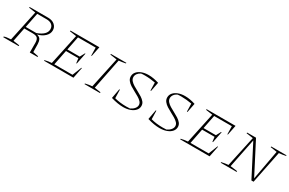

<svg xmlns="http://www.w3.org/2000/svg" viewBox="108 -1517 3789 2518"><g transform="rotate(30 2002.5 -258.0)"><path d="M12 0 14 -10Q41 -23 116 -26L215 -490L113 -505L115 -516H396Q457 -516 494.5 -484Q532 -452 532 -401Q532 -351 490 -310Q448 -269 379 -252Q422 -242 435.5 -214.5Q449 -187 450 -147L452 -28L534 -12L532 0H415V-145Q415 -191 396.5 -214Q378 -237 322 -237H195L153 -26L248 -12L246 0ZM387 -488H246L201 -264H362Q497 -313 497 -398Q497 -440 468 -464Q439 -488 387 -488Z M630 0 632 -10Q659 -16 684.5 -20.5Q710 -25 734 -26L833 -490L731 -505L733 -516H1171L1141 -367H1133L1131 -488H863L822 -281H1009L1047 -352H1055L1021 -183H1013L1004 -254H816L771 -27H1046L1101 -165H1109L1076 0Z M1243 0 1245 -10Q1272 -16 1297.5 -20.5Q1323 -25 1347 -26L1446 -490L1344 -505L1346 -516H1580L1578 -506Q1546 -500 1524.5 -496.5Q1503 -493 1477 -491L1384 -26L1479 -12L1477 0Z M2035 -359 2032 -479Q1994 -486 1953.5 -490Q1913 -494 1875 -494Q1860 -494 1845 -493.5Q1830 -493 1817 -491Q1787 -477 1769.5 -453Q1752 -429 1752 -402Q1752 -372 1772.5 -348.5Q1793 -325 1825 -305.5Q1857 -286 1893 -267.5Q1929 -249 1961 -228.5Q1993 -208 2013.5 -183Q2034 -158 2034 -124Q2034 -86 2008 -56Q1982 -26 1936 -9Q1890 8 1830 8Q1748 8 1646 -23L1673 -169H1682L1685 -41Q1767 -19 1865 -19Q1894 -19 1920 -21Q1956 -38 1977.5 -63.5Q1999 -89 1999 -117Q1999 -145 1978.5 -167Q1958 -189 1926 -208Q1894 -227 1858.5 -245.5Q1823 -264 1791 -284.5Q1759 -305 1738.5 -331.5Q1718 -358 1718 -392Q1718 -431 1743 -460.5Q1768 -490 1812.5 -507Q1857 -524 1915 -524Q1953 -524 1992 -517Q2031 -510 2071 -497L2044 -359Z M2587 -359 2584 -479Q2546 -486 2505.5 -490Q2465 -494 2427 -494Q2412 -494 2397 -493.5Q2382 -493 2369 -491Q2339 -477 2321.5 -453Q2304 -429 2304 -402Q2304 -372 2324.5 -348.5Q2345 -325 2377 -305.5Q2409 -286 2445 -267.5Q2481 -249 2513 -228.5Q2545 -208 2565.5 -183Q2586 -158 2586 -124Q2586 -86 2560 -56Q2534 -26 2488 -9Q2442 8 2382 8Q2300 8 2198 -23L2225 -169H2234L2237 -41Q2319 -19 2417 -19Q2446 -19 2472 -21Q2508 -38 2529.5 -63.5Q2551 -89 2551 -117Q2551 -145 2530.5 -167Q2510 -189 2478 -208Q2446 -227 2410.5 -245.5Q2375 -264 2343 -284.5Q2311 -305 2290.5 -331.5Q2270 -358 2270 -392Q2270 -431 2295 -460.5Q2320 -490 2364.5 -507Q2409 -524 2467 -524Q2505 -524 2544 -517Q2583 -510 2623 -497L2596 -359Z M2692 0 2694 -10Q2721 -16 2746.5 -20.5Q2772 -25 2796 -26L2895 -490L2793 -505L2795 -516H3233L3203 -367H3195L3193 -488H2925L2884 -281H3071L3109 -352H3117L3083 -183H3075L3066 -254H2878L2833 -27H3108L3163 -165H3171L3138 0Z M3774 -516H4005L4004 -506Q3979 -501 3957 -497Q3935 -493 3903 -491L3804 0H3771L3530 -467L3441 -26L3548 -12L3546 0H3306L3308 -10Q3335 -16 3360.5 -20.5Q3386 -25 3409 -26L3509 -490L3406 -505L3409 -516H3543L3788 -42L3870 -490L3771 -505Z"/></g></svg>

Font: Piazzolla SC Thin
Style: Italic
Weight: 100
Italic angle: -11.3°
Designer: Juan Pablo del Peral
Foundry: Huerta Tipografica
Version: Version 1.330